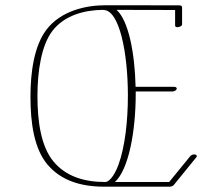

<svg xmlns="http://www.w3.org/2000/svg" viewBox="-20 -697 837 726"><path d="M647.9 -359.9C649.9 -364.7 645.5 -368.7 638.7 -368.7H492.7C489.7 -496.6 466.3 -618.2 420.9 -659.7C488.8 -659.7 595.7 -659.2 642.1 -659.2V-600.6C642.1 -596 646 -594.2 650.9 -594.2C658.6 -594.2 668.5 -598.8 668.5 -604.5V-669.9C668.5 -673.8 664.1 -676.8 658.7 -676.8C614.7 -676.8 460.4 -677.2 396.5 -677.2H378.9C304.2 -677.2 210.4 -656.2 155.8 -585C108.9 -523.4 95.2 -424.3 95.2 -330.6C95.2 -231.9 108.9 -135.3 159.2 -75.2C209 -15.6 284.2 8.8 371.6 8.8H622.6C628.4 8.8 634.3 5.9 637.2 2.4L722.2 -102.1C723.5 -103.6 724.2 -105.2 724.2 -106.7C724.2 -109.4 721.9 -111.8 717.8 -112.8C711.4 -114.3 703.6 -111.3 699.7 -106.9L619.6 -8.8H414.6C466.8 -56.7 493.2 -200.8 493.2 -343.3C493.2 -345.9 493.2 -348.5 493.2 -351.1H631.8C638.7 -351.1 646 -355 647.9 -359.9ZM367.7 -659.7C369.1 -659.2 370.6 -659.2 371.6 -659.2C431.1 -659.2 463.6 -498.5 463.6 -335.1C463.6 -238.4 452.2 -140.6 428.2 -74.7C410.6 -26.4 389.6 -8.8 378.4 -8.8C298.3 -8.8 229.5 -29.8 182.6 -85.9C135.3 -142.1 121.6 -236.8 121.6 -334.5C121.6 -427.2 136.2 -525.4 178.2 -580.1C224.1 -640.1 300.3 -658.7 367.7 -659.7Z"/></svg>

Font: WireWyrm
Style: Light
Weight: 200
Version: Version 001.000